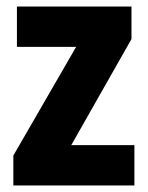

<svg xmlns="http://www.w3.org/2000/svg" viewBox="-20 -570 454 590"><path d="M393 0V-124H199L384 -450V-550H32V-426H214L21 -92V0Z"/></svg>

Font: Noto Sans Khmer Condensed ExtraBold
Style: Regular
Weight: 800
Width: 3
Designer: Danh Hong and the Monotype Design Team
Foundry: Monotype Imaging Inc.
Version: Version 2.004